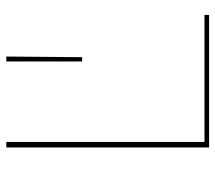

<svg xmlns="http://www.w3.org/2000/svg" viewBox="-58 -640 698 623"><g transform="rotate(-90 291.5 -329.0)"><path d="M554 -15V0H124V-658H142V-15ZM403 -412V-658H419L417 -412Z"/></g></svg>

Font: Ysabeau Thin
Style: Regular
Weight: 200
Designer: Christian Thalmann (Catharsis Fonts)
Version: Version 0.003